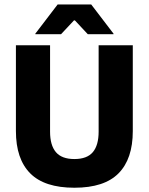

<svg xmlns="http://www.w3.org/2000/svg" viewBox="-20 -847 683 882"><path d="M321.7 15.4Q184.3 15.4 118.7 -50.8Q53.1 -117 53.1 -244.8V-639H210V-242.2Q210 -179.8 236.8 -148.1Q263.7 -116.4 321.7 -116.4Q379.8 -116.4 406.5 -148.1Q433.1 -179.8 433.1 -242.2V-639H590V-244.8Q590 -117 524.6 -50.8Q459.3 15.4 321.7 15.4ZM142.2 -692.2 244.8 -826.5H399L501.6 -692.2V-690H383.2L324.1 -753.2H319.7L260.6 -690H142.2Z"/></svg>

Font: Anek Malayalam Medium
Style: Regular
Weight: 500
Designer: Maithili Shingre (Malayalam) & Yesha Goshar (Latin)
Foundry: Ek Type
Version: Version 1.003